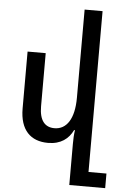

<svg xmlns="http://www.w3.org/2000/svg" viewBox="-64 -805 704 1087"><g transform="rotate(5 288.0 -261.5)"><path d="M474 154V-760H372V-259C372 -139 329 -76 260 -76C206 -76 174 -112 174 -193V-495H71V-172C71 -49 132 10 231 10C304 10 348 -25 372 -75H377C373 -49 372 -24 372 3V237H576V154Z"/></g></svg>

Font: Noto Sans Armenian SemiCondensed Medium
Style: Regular
Weight: 500
Width: 4
Designer: Monotype Design Team
Foundry: Monotype Imaging Inc.
Version: Version 2.008